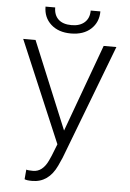

<svg xmlns="http://www.w3.org/2000/svg" viewBox="-60 -930 666 984"><g transform="rotate(5 273.5 -438.0)"><path d="M283.7 -261.2 448.2 -710.9H513.7L288.6 -121.6L269.5 -79.1Q227.5 10.3 143.1 10.3Q114.7 10.3 104 4.9L108.4 -44.9Q117.2 -41.5 143.6 -41.5Q191.9 -41.5 220.2 -101.1L232.4 -128.4L255.9 -188L34.2 -710.9H97.7ZM416 -885.7Q416 -830.1 377.9 -794.9Q339.8 -759.8 274.9 -759.8Q210.9 -759.8 172.4 -794.7Q133.8 -829.6 133.8 -885.7H183.6Q183.6 -846.7 206.8 -824.7Q230 -802.7 274.9 -802.7Q317.4 -802.7 341.8 -824.7Q366.2 -846.7 366.2 -885.7Z"/></g></svg>

Font: Roboto Condensed Light
Style: Regular
Weight: 300
Designer: Google
Version: Version 2.134; 2016